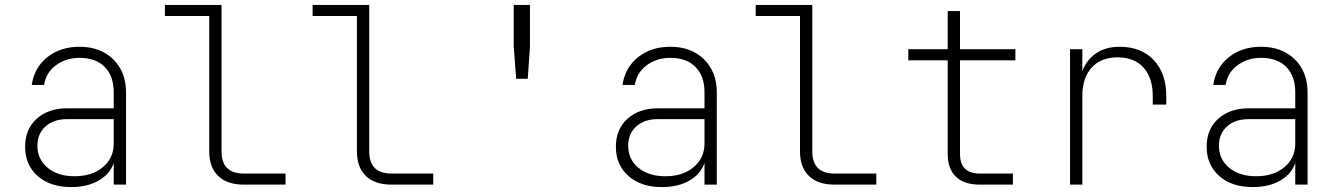

<svg xmlns="http://www.w3.org/2000/svg" viewBox="-20 -750 5440 780"><path d="M269 10Q184 10 133 -35Q82 -80 82 -154Q82 -225 129 -267.5Q176 -310 253 -310H442V-375Q442 -441 405.5 -478Q369 -515 303 -515Q248 -515 207.5 -485Q167 -455 159 -405H109Q119 -475 172 -517.5Q225 -560 303 -560Q388 -560 440 -509Q492 -458 492 -375V0H442V-88Q427 -43 381 -16.5Q335 10 269 10ZM283 -34Q354 -34 398 -71Q442 -108 442 -167V-266H252Q198 -266 165 -236.5Q132 -207 132 -158Q132 -103 173.5 -68.5Q215 -34 283 -34Z M970 0Q903 0 866.5 -35Q830 -70 830 -135V-685H650V-730H880V-135Q880 -45 970 -45H1140V0Z M1570 0Q1503 0 1466.5 -35Q1430 -70 1430 -135V-685H1250V-730H1480V-135Q1480 -45 1570 -45H1740V0Z M2077 -430 2067 -560V-730H2133V-560L2124 -430Z M2669 10Q2584 10 2533 -35Q2482 -80 2482 -154Q2482 -225 2529 -267.5Q2576 -310 2653 -310H2842V-375Q2842 -441 2805.5 -478Q2769 -515 2703 -515Q2648 -515 2607.5 -485Q2567 -455 2559 -405H2509Q2519 -475 2572 -517.5Q2625 -560 2703 -560Q2788 -560 2840 -509Q2892 -458 2892 -375V0H2842V-88Q2827 -43 2781 -16.5Q2735 10 2669 10ZM2683 -34Q2754 -34 2798 -71Q2842 -108 2842 -167V-266H2652Q2598 -266 2565 -236.5Q2532 -207 2532 -158Q2532 -103 2573.5 -68.5Q2615 -34 2683 -34Z M3370 0Q3303 0 3266.5 -35Q3230 -70 3230 -135V-685H3050V-730H3280V-135Q3280 -45 3370 -45H3540V0Z M3960 0Q3897 0 3863.5 -32Q3830 -64 3830 -125V-505H3670V-550H3830V-705H3880V-550H4105V-505H3880V-125Q3880 -45 3960 -45H4095V0Z M4327 0V-550H4377V-461Q4394 -507 4433 -533.5Q4472 -560 4528 -560Q4616 -560 4667 -506Q4718 -452 4718 -360V-325H4663V-360Q4663 -434 4625.5 -475.5Q4588 -517 4520 -517Q4453 -517 4415 -475.5Q4377 -434 4377 -360V0Z M5069 10Q4984 10 4933 -35Q4882 -80 4882 -154Q4882 -225 4929 -267.5Q4976 -310 5053 -310H5242V-375Q5242 -441 5205.5 -478Q5169 -515 5103 -515Q5048 -515 5007.5 -485Q4967 -455 4959 -405H4909Q4919 -475 4972 -517.5Q5025 -560 5103 -560Q5188 -560 5240 -509Q5292 -458 5292 -375V0H5242V-88Q5227 -43 5181 -16.5Q5135 10 5069 10ZM5083 -34Q5154 -34 5198 -71Q5242 -108 5242 -167V-266H5052Q4998 -266 4965 -236.5Q4932 -207 4932 -158Q4932 -103 4973.5 -68.5Q5015 -34 5083 -34Z"/></svg>

Font: NKDuy Mono Thin
Style: Regular
Weight: 100
Monospace: yes
Designer: NKDuy
Foundry: NKDuy
Version: Version 2.251; ttfautohint (v1.8.4.7-5d5b)